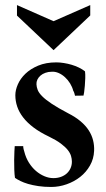

<svg xmlns="http://www.w3.org/2000/svg" viewBox="-20 -724 416 751"><path d="M333 -663.6 189.5 -527.8 46.4 -663.1V-704.1L189.5 -641.1L333 -704.1ZM273.4 -349.6Q272.5 -353.5 270.8 -359.6Q269 -365.7 266.6 -368.7Q262.7 -383.8 254.2 -397.7Q245.6 -411.6 234.1 -422.1Q222.7 -432.6 209.2 -438.5Q195.8 -444.3 182.6 -443.4Q168.9 -443.4 157.5 -439.2Q146 -435.1 138.2 -428.2Q130.4 -421.4 126.2 -412.6Q122.1 -403.8 122.6 -394.5Q123 -383.8 127.4 -372.3Q131.8 -360.8 144.8 -347.7Q157.7 -334.5 181.9 -318.4Q206.1 -302.2 246.1 -281.2Q274.9 -266.6 294.9 -249.8Q314.9 -232.9 326.9 -214.4Q338.9 -195.8 344 -175.5Q349.1 -155.3 348.1 -133.8Q346.7 -102.5 332 -76.7Q317.4 -50.8 293.9 -32.2Q270.5 -13.7 240.7 -3.2Q210.9 7.3 180.2 7.3Q152.3 7.3 129.9 3.9Q107.4 0.5 89.8 -4.6Q72.3 -9.8 59.6 -16.1Q46.9 -22.5 38.6 -28.3Q36.6 -40.5 35.9 -59.8Q35.2 -79.1 35.4 -98.1Q35.6 -117.2 36.4 -132.6Q37.1 -147.9 37.6 -152.3H70.8Q70.8 -147 72.3 -140.4Q73.7 -133.8 75.2 -130.4Q81.1 -106.9 93 -87.9Q105 -68.8 120.6 -55.4Q136.2 -42 153.8 -34.7Q171.4 -27.3 188.5 -27.3Q205.1 -27.3 218.5 -32.2Q231.9 -37.1 241.5 -45.9Q251 -54.7 256.1 -66.4Q261.2 -78.1 261.2 -91.8Q261.2 -102.5 257.8 -114Q254.4 -125.5 244.9 -137.5Q235.4 -149.4 217.8 -162.6Q200.2 -175.8 171.9 -189.5Q136.2 -206.5 111.3 -225.3Q86.4 -244.1 70.6 -264.6Q54.7 -285.2 47.4 -306.9Q40 -328.6 40 -351.6Q40 -371.6 49.8 -394Q59.6 -416.5 79.3 -435.5Q99.1 -454.6 129.4 -467.3Q159.7 -480 200.2 -480Q214.4 -480 229.7 -477.5Q245.1 -475.1 260 -470.7Q274.9 -466.3 288.6 -459.7Q302.2 -453.1 312.5 -444.8Q314 -433.6 313.5 -418.2Q313 -402.8 311.8 -388.4Q310.5 -374 309.1 -363.3Q307.6 -352.5 306.6 -350.1Z"/></svg>

Font: VarendraSemibold
Style: Regular
Weight: 600
Designer: Jacob Thomas
Foundry: Bangla Type Foundry
Version: Version 1.008